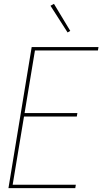

<svg xmlns="http://www.w3.org/2000/svg" viewBox="-20 -980 540 1000"><path d="M24 0 145 -735H493L490 -717H162L108 -391H383L380 -373H105L46 -18H375L372 0ZM332 -811 243 -950 261 -960 346 -819Z"/></svg>

Font: Iosevka SS04 Thin Oblique
Style: Regular
Weight: 100
Italic angle: -9°
Monospace: yes
Designer: Belleve Invis
Foundry: Belleve Invis
Version: Version 19.0.0; ttfautohint (v1.8.4)